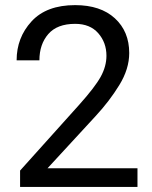

<svg xmlns="http://www.w3.org/2000/svg" viewBox="-20 -741 602 761"><path d="M524.9 -74.2V0H59.6V-64.9L292.5 -324.2Q356.9 -396 379.4 -437.3Q401.9 -478.5 401.9 -520Q401.9 -572.3 369.4 -609.4Q336.9 -646.5 277.8 -646.5Q206.5 -646.5 171.4 -606Q136.2 -565.4 136.2 -502H45.9Q45.9 -591.8 105 -656.2Q164.1 -720.7 277.8 -720.7Q378.4 -720.7 435.3 -668.5Q492.2 -616.2 492.2 -530.8Q492.2 -467.8 452.9 -403.8Q413.6 -339.8 358.9 -280.8L168.5 -74.2Z"/></svg>

Font: RobotoDEMO
Style: Regular
Weight: 400
Designer: Christian Robertson
Foundry: Google
Version: Version 2.136